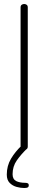

<svg xmlns="http://www.w3.org/2000/svg" viewBox="-20 -751 242 961"><path d="M101 0Q94 0 88.5 -4.5Q83 -9 83 -18V-714Q83 -723 88.5 -727Q94 -731 101 -731Q108 -731 113.5 -727Q119 -723 119 -714V-18Q119 -9 113.5 -4.5Q108 0 101 0ZM101 190Q83 190 63 184.5Q43 179 28.5 164.5Q14 150 14 123Q14 79 35 43.5Q56 8 89 -23L115 -7Q85 22 64 52Q43 82 43 121Q43 146 60.5 155Q78 164 106 164Q114 164 119 166.5Q124 169 124 177Q124 184 119 187Q114 190 101 190Z"/></svg>

Font: Dosis ExtraLight
Style: Regular
Weight: 250
Designer: EdgarTolentino, PabloImpallari, IginoMarini
Foundry: EdgarTolentino, PabloImpallari, IginoMarini
Version: Version 3.001; ttfautohint (v1.8.2)